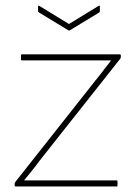

<svg xmlns="http://www.w3.org/2000/svg" viewBox="-20 -676 491 696"><path d="M37 0Q33 0 33 -5V-8Q33 -14 36 -17L329 -388Q343 -405 356 -422.5Q369 -440 382 -456V-457Q359 -457 334.5 -457Q310 -457 286 -457H60Q56 -457 56 -461V-475Q56 -479 60 -479H415Q418 -479 418 -475V-471Q418 -469 417.5 -466.5Q417 -464 415 -462L124 -94Q111 -76 96.5 -58Q82 -40 68 -23V-22Q89 -22 109 -22Q129 -22 148 -22H403Q406 -22 406 -18V-4Q406 0 403 0ZM228 -566 121 -631Q118 -633 118 -636V-652Q118 -657 122 -655L230 -589L338 -655Q342 -657 342 -652V-636Q342 -633 340 -631L233 -566Q230 -564 228 -566Z"/></svg>

Font: Sofia Sans Thin
Style: Regular
Weight: 250
Designer: Botio Nikoltchev, Ani Petrova
Foundry: lettersoup
Version: Version 4.101